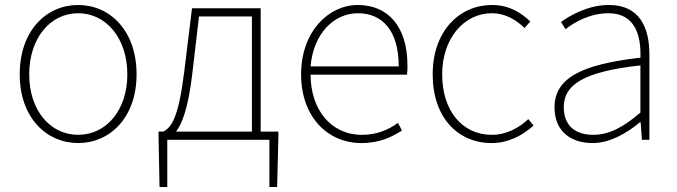

<svg xmlns="http://www.w3.org/2000/svg" viewBox="-20 -560 2711 769"><path d="M293 13C419 13 527 -88 527 -262C527 -439 419 -540 293 -540C167 -540 59 -439 59 -262C59 -88 167 13 293 13ZM293 -20C181 -20 97 -118 97 -262C97 -407 181 -507 293 -507C405 -507 490 -407 490 -262C490 -118 405 -20 293 -20Z M989 -33H685C707 -61 734 -121 751 -272L777 -494H989ZM1024 -33V-527H749L718 -274C695 -88 667 -50 634 -33H615V-13L619 189H650V0H1059V189H1090L1095 -13V-33Z M1427 13C1505 13 1550 -13 1590 -37L1574 -68C1534 -39 1489 -20 1429 -20C1305 -20 1224 -122 1224 -261H1610C1612 -274 1612 -286 1612 -297C1612 -453 1535 -540 1413 -540C1296 -540 1186 -434 1186 -262C1186 -90 1294 13 1427 13ZM1224 -294C1235 -427 1319 -507 1413 -507C1512 -507 1577 -437 1577 -294Z M1949 13C2017 13 2073 -18 2117 -57L2096 -83C2059 -48 2008 -20 1950 -20C1830 -20 1751 -118 1751 -262C1751 -407 1839 -507 1950 -507C2004 -507 2046 -481 2081 -448L2104 -474C2069 -507 2022 -540 1950 -540C1823 -540 1713 -439 1713 -262C1713 -88 1815 13 1949 13Z M2353 13C2423 13 2489 -26 2543 -70H2546L2551 0H2581V-341C2581 -448 2543 -540 2419 -540C2333 -540 2260 -496 2227 -472L2245 -443C2279 -470 2342 -507 2417 -507C2526 -507 2548 -414 2545 -329C2308 -302 2201 -247 2201 -130C2201 -30 2271 13 2353 13ZM2356 -20C2292 -20 2238 -50 2238 -131C2238 -220 2316 -273 2545 -298V-109C2476 -50 2419 -20 2356 -20Z"/></svg>

Font: Noto Sans Japanese Thin
Style: Regular
Weight: 100
Designer: Ryoko NISHIZUKA (kana & ideographs); Paul D. Hunt (Latin, Greek & Cyrillic); Wenlong ZHANG (bopomofo); Sandoll Communica
Foundry: Adobe Systems Incorporated
Version: Version 1.000;PS 1;hotconv 1.0.78;makeotf.lib2.5.61930